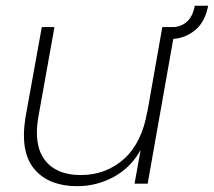

<svg xmlns="http://www.w3.org/2000/svg" viewBox="-20 -637 742 666"><path d="M655.8 -617.2H702.1Q691.4 -561.5 658 -533.4Q624.5 -505.4 581.1 -502L492.2 0H446.8L467.8 -117.2Q434.6 -56.2 375.2 -23.7Q315.9 8.8 247.1 8.8Q200.7 8.8 164.1 -4.9Q127.4 -18.6 101.6 -47.6Q75.7 -76.7 67.1 -121.1Q58.6 -165.5 67.9 -227.1L125 -543H168.9L112.8 -230Q96.2 -132.8 136 -81.3Q175.8 -29.8 259.8 -29.8Q348.1 -29.8 410.6 -86.2Q473.1 -142.6 491.2 -252V-249L543 -543H585Q643.6 -550.3 655.8 -617.2Z"/></svg>

Font: SVN-Poppins ExtraLight
Style: Italic
Weight: 200
Italic angle: -10°
Designer: Ninad Kale (Devanagari), Jonny Pinhorn (Latin)
Foundry: Indian Type Foundry
Version: Version 3.002 2017